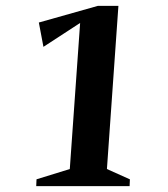

<svg xmlns="http://www.w3.org/2000/svg" viewBox="-20 -632 569 652"><path d="M103 0 104 -23.1 217 -58 252.1 -554.1 127.5 -472.9 111.9 -555.5 312.1 -612H382.1L343.1 -58L421.1 -23L420.1 0Z"/></svg>

Font: Ancizar Serif Light
Style: Italic
Weight: 300
Italic angle: -4°
Designer: Cesar Puertas, Viviana Monsalve, Julian Moncada, Julian Prieto, Jose Castro, Felipe Aragon, Mariel Hernandez, Sara Alarc
Version: Version 8.100